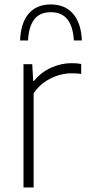

<svg xmlns="http://www.w3.org/2000/svg" viewBox="-20 -822 382 842"><path d="M83 0V-540.5H121.5L125.5 -467.5H129.5Q159.5 -505 203.8 -525Q248 -545 294 -545Q306 -545 316 -544.2Q326 -543.5 336 -541.5V-498Q325.5 -499.5 315.2 -500Q305 -500.5 292.5 -500.5Q264.5 -500.5 233.8 -491Q203 -481.5 175.2 -462Q147.5 -442.5 127.5 -413V0ZM68 -644.5Q71 -721 105.5 -761.8Q140 -802.5 202.5 -802.5Q265.5 -802.5 300.8 -761.2Q336 -720 339 -644.5H304Q300.5 -705.5 275.8 -737Q251 -768.5 202.5 -768.5Q154.5 -768.5 130.2 -737Q106 -705.5 103 -644.5Z"/></svg>

Font: Encode Sans Condensed Thin ExtraLight
Style: Regular
Weight: 250
Version: Version 3.002